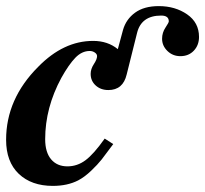

<svg xmlns="http://www.w3.org/2000/svg" viewBox="-25 -596 672 629"><path d="M361 -435 378 -498Q388 -533 417.5 -554.5Q447 -576 495 -576Q549 -576 588 -549Q627 -522 627 -475Q627 -448 610 -430Q593 -412 566 -412Q541 -412 523.5 -429Q506 -446 506 -469Q506 -489 517 -505.5Q528 -522 528 -526Q528 -545 503 -545Q438 -545 424 -488L390 -352Q378 -301 330 -301Q305 -301 288.5 -316Q272 -331 272 -354Q272 -370 282.5 -386Q293 -402 293 -412Q293 -419 285.5 -424Q278 -429 269 -429Q243 -429 221.5 -406.5Q200 -384 176 -341Q123 -243 123 -140Q123 -97 142.5 -74Q162 -51 196 -51Q228 -51 255 -71Q282 -91 318 -142L346 -124Q321 -90 308 -73.5Q295 -57 273.5 -36.5Q252 -16 231 -5Q196 13 148 13Q78 13 36.5 -26.5Q-5 -66 -5 -138Q-5 -272 100 -377Q183 -462 280 -462Q328 -462 361 -435Z"/></svg>

Font: STIX
Style: Bold Italic
Weight: 700
Italic angle: -16.33°
Designer: MicroPress Inc., with final additions and corrections provided by Coen Hoffman, Elsevier (retired)
Version: Version 1.1.1